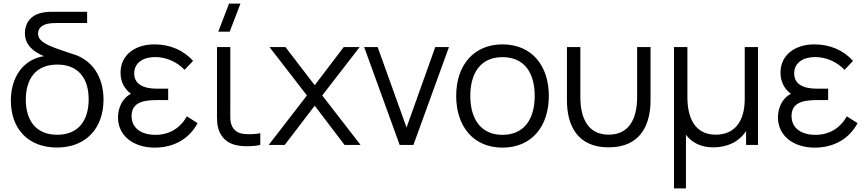

<svg xmlns="http://www.w3.org/2000/svg" viewBox="-20 -800 4782 1060"><path d="M294.5 14.5C456 14.5 551.5 -93.5 551.5 -250C551.5 -376.5 488.5 -472.5 377.5 -503C268 -540 190 -561.5 190 -614.5C190 -643.5 211 -661 241 -668.5C255.5 -671.5 272.5 -673 292 -673H461V-735H275.5C257.5 -735 237.5 -735 216 -730.5C145.5 -717.5 117.5 -668 117.5 -617C117.5 -551 164.5 -514.5 222.5 -490C107 -471.5 40 -373.5 40 -244.5C40 -89.5 135 14.5 294.5 14.5ZM296 -56C182.5 -56 122.5 -130.5 122.5 -250C122.5 -366 179 -443.5 296 -443.5C411 -443.5 469.5 -369.5 469.5 -251.5C469.5 -133.5 411.5 -56 296 -56Z M833.5 15C942.5 15 1025 -35 1071 -120L1012 -157.5C973 -91 914 -55.5 838 -55.5C758.5 -55.5 706.5 -94.5 706.5 -158.5C706.5 -224.5 752.5 -247.5 844.5 -247.5H908.5V-310.5H845C770.5 -310.5 721 -336 721 -394.5C721 -456 773.5 -485 837 -485C901 -485 960.5 -455.5 999 -414.5L1046 -464C992.5 -523 919.5 -555 831.5 -555C727.5 -555 645.5 -497.5 645.5 -399.5C645.5 -349 666 -310 703 -282C654.5 -258 631.5 -203.5 631.5 -151.5C631.5 -48.5 719.5 15 833.5 15Z M1185 -625H1248L1307.5 -780H1244.5ZM1301 4.5C1333.5 9.5 1381.5 8.5 1417 0V-64.5C1389 -59 1356 -57.5 1327.5 -60.5C1299 -63.5 1277 -74.5 1262.5 -100.5C1249 -126.5 1251.5 -152.5 1251.5 -198.5V-540H1178V-195.5C1178 -140 1175.5 -102.5 1196 -63.5C1219 -20 1257 -1.5 1301 4.5Z M1552 0 1717.5 -216.5 1882 0H1970.5L1759 -273L1965.5 -540H1877.5L1717.5 -329.5L1556 -540H1468L1674.5 -273L1463.5 0Z M2262.5 0 2458.5 -540H2383L2224.5 -96L2065 -540H1990.5L2186.5 0Z M2754 15C2914 15 3010 -100.5 3010 -270.5C3010 -437.5 2916 -555 2754 -555C2596 -555 2498.5 -440.5 2498.5 -270.5C2498.5 -103 2593 15 2754 15ZM2754 -55.5C2637 -55.5 2576.5 -140.5 2576.5 -270.5C2576.5 -396.5 2633 -484.5 2754 -484.5C2873 -484.5 2932 -400.5 2932 -270.5C2932 -143 2874 -55.5 2754 -55.5Z M3110 -246.5C3110 -110 3165.5 13.5 3340.5 13.5C3515.5 13.5 3571.5 -110 3571.5 -246.5V-540H3497.5V-264.5C3497.5 -145.5 3454 -56.5 3340.5 -56.5C3227.5 -56.5 3184 -145.5 3184 -264.5V-540H3110Z M3767 240V-56C3800 -11.5 3851.5 13.5 3917.5 13.5C3994 13.5 4059.5 -16 4099 -76.5V0H4165V-540H4091.5V-252C4091.5 -130 4035.5 -56.5 3932 -56.5C3818.5 -56.5 3775 -145.5 3775 -264.5V-540H3701V240Z M4477 15C4586 15 4668.5 -35 4714.5 -120L4655.5 -157.5C4616.5 -91 4557.5 -55.5 4481.5 -55.5C4402 -55.5 4350 -94.5 4350 -158.5C4350 -224.5 4396 -247.5 4488 -247.5H4552V-310.5H4488.5C4414 -310.5 4364.5 -336 4364.5 -394.5C4364.5 -456 4417 -485 4480.5 -485C4544.5 -485 4604 -455.5 4642.5 -414.5L4689.5 -464C4636 -523 4563 -555 4475 -555C4371 -555 4289 -497.5 4289 -399.5C4289 -349 4309.5 -310 4346.5 -282C4298 -258 4275 -203.5 4275 -151.5C4275 -48.5 4363 15 4477 15Z"/></svg>

Font: Manrope
Style: Regular
Weight: 400
Designer: Mikhail Sharanda
Foundry: Mikhail Sharanda
Version: Version 4.505